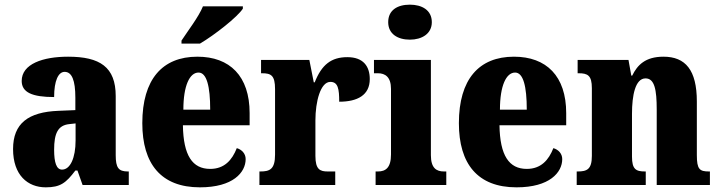

<svg xmlns="http://www.w3.org/2000/svg" viewBox="-20 -793 3084 823"><path d="M176 10C239 10 263 -9 303 -62H312L334 0H532V-58H528C488 -58 476 -74 476 -128V-381C476 -506 408 -550 272 -550C164 -550 73 -519 73 -446C73 -397 118 -377 212 -377C212 -447 230 -485 257 -485C288 -485 303 -449 303 -374V-321L231 -318C101 -313 36 -264 36 -154C36 -42 99 10 176 10ZM246 -66C222 -66 212 -96 212 -151C212 -221 228 -256 277 -261L304 -264V-191C304 -116 281 -66 246 -66Z M758 -619V-606H837C900 -643 999 -721 1021 -756V-766H850C832 -721 784 -659 758 -619ZM837 10C979 10 1033 -54 1033 -111C1033 -135 1016 -152 995 -158C975 -107 942 -69 881 -69C805 -69 766 -126 764 -256H1050V-308C1050 -467 965 -550 826 -550C676 -550 590 -453 590 -265C590 -91 670 10 837 10ZM881 -323H766C766 -426 793 -482 831 -482C866 -482 881 -423 881 -323Z M1092 0H1417V-58H1385C1352 -58 1332 -66 1332 -125V-277C1332 -358 1354 -442 1396 -442C1429 -442 1434 -412 1434 -357C1512 -357 1565 -385 1565 -454C1565 -508 1538 -548 1469 -548C1400 -548 1359 -516 1329 -440H1325L1306 -536H1099V-479H1103C1142 -479 1159 -470 1159 -411V-130C1159 -67 1136 -58 1096 -58H1092Z M1737 -623C1788 -623 1831 -648 1831 -698C1831 -750 1788 -773 1737 -773C1684 -773 1644 -750 1644 -698C1644 -648 1684 -623 1737 -623ZM1590 0H1893V-58H1883C1850 -58 1827 -73 1827 -128V-536H1583V-479H1600C1631 -479 1656 -463 1656 -412V-131C1656 -74 1633 -58 1600 -58H1590Z M2194 10C2336 10 2390 -54 2390 -111C2390 -135 2373 -152 2352 -158C2332 -107 2299 -69 2238 -69C2162 -69 2123 -126 2121 -256H2407V-308C2407 -467 2322 -550 2183 -550C2033 -550 1947 -453 1947 -265C1947 -91 2027 10 2194 10ZM2238 -323H2123C2123 -426 2150 -482 2188 -482C2223 -482 2238 -423 2238 -323Z M2452 0H2748V-58H2745C2706 -58 2689 -67 2689 -122V-305C2689 -384 2703 -457 2747 -457C2786 -457 2795 -408 2795 -323V0H3023V-58H3019C2979 -58 2967 -67 2967 -128V-358C2967 -493 2918 -550 2824 -550C2746 -550 2712 -514 2690 -469H2686L2674 -536H2456V-479H2460C2499 -479 2517 -470 2517 -415V-125C2517 -67 2496 -58 2456 -58H2452Z"/></svg>

Font: Noto Serif Bengali Condensed Black
Style: Regular
Weight: 900
Width: 3
Designer: Juan Bruce, Universal Thirst, Indian Type Foundry and the Monotype Design Team.
Foundry: Monotype Imaging Inc.
Version: Version 2.003